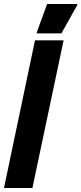

<svg xmlns="http://www.w3.org/2000/svg" viewBox="-38 -946 409 966"><path d="M-18 0 138 -743H282L125 0ZM147 -778V-783L199 -926H351V-921L271 -778Z"/></svg>

Font: Saira Condensed Black
Style: Italic
Weight: 900
Width: 3
Italic angle: -12°
Designer: Hector Gatti with collaboration of the Omnibus-Type team
Foundry: Omnibus-Type
Version: Version 1.101